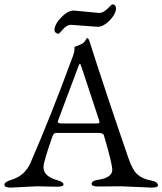

<svg xmlns="http://www.w3.org/2000/svg" viewBox="-22 -849 739 874"><path d="M147 -1 27 5Q-2 5 -2 -8Q-2 -21 31 -31Q91 -49 117 -108Q212 -327 304 -578Q317 -610 317 -624Q317 -636 318 -636Q353 -648 360 -656Q363 -660 365 -662.5Q367 -665 368 -667Q373 -676 375 -676Q380 -676 385 -662Q422 -546 466.5 -412.5Q511 -279 563 -128Q582 -73 605.5 -53.5Q629 -34 663 -28Q697 -22 697 -5Q697 5 668 5L529 -1L424 0Q395 0 395 -12Q395 -27 428 -31Q489 -41 489 -76Q489 -104 451 -233Q448 -244 424 -244H233Q222 -244 216 -226Q176 -112 176 -88Q176 -66 192.5 -51.5Q209 -37 238 -29Q267 -21 267 -10Q267 1 238 1ZM241 -294Q241 -287 262 -287H417Q431 -287 431 -292L429 -302L350 -541Q344 -559 342 -559Q339 -559 333 -542L243 -302ZM429 -790Q448 -790 468 -810Q486 -829 489 -829Q506 -829 506 -809Q506 -795 493 -775.5Q480 -756 460.5 -741.5Q441 -727 423 -727L302 -736Q282 -736 265 -716Q247 -695 245 -695Q238 -695 232 -700Q226 -705 226 -712Q226 -730 240.5 -750.5Q255 -771 275 -786Q295 -801 313 -801Z"/></svg>

Font: Benne
Style: Regular
Weight: 400
Designer: John-Daniel Harrington
Version: Version 1.001